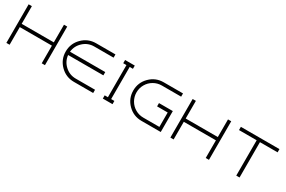

<svg xmlns="http://www.w3.org/2000/svg" viewBox="134 -2124 5132 3448"><g transform="rotate(30 2700.5 -400.0)"><path d="M833 -434V-800H900V0H833V-366H167V0H100V-800H167V-434Z M1500 -800H1900V-733H1500Q1371 -733 1276.5 -646.5Q1182 -560 1169 -434H1900V-366H1169Q1182 -240 1276.5 -153.5Q1371 -67 1500 -67H1900V0H1500Q1334 0 1217 -117Q1100 -234 1100 -400Q1100 -566 1217 -683Q1334 -800 1500 -800Z M2301 -733H2234V-67H2301V0H2100V-67H2167V-733H2100V-800H2301Z M2901 -800H3301V-733H2901Q2811 -733 2734 -688.5Q2657 -644 2612.5 -567Q2568 -490 2568 -400Q2568 -310 2612.5 -233Q2657 -156 2734 -111.5Q2811 -67 2901 -67H3234V-366H3014V-434H3301V0H2901Q2735 0 2618 -117Q2501 -234 2501 -400Q2501 -566 2618 -683Q2735 -800 2901 -800Z M4234 -434V-800H4301V0H4234V-366H3568V0H3501V-800H3568V-434Z M4501 -733V-800H5301V-733H4935V0H4867V-733Z"/></g></svg>

Font: Dune Rise
Style: Regular
Weight: 400
Version: Version 001.000